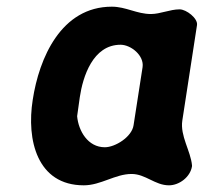

<svg xmlns="http://www.w3.org/2000/svg" viewBox="-20 -548 610 575"><path d="M78 -249C59 -129 91 7 231 7C282 7 325 -27 374 -27C416 -27 444 7 486 7C517 7 550 -18 555 -50V-53C551 -96 519 -141 526 -187L570 -473C573 -493 538 -520 518 -520C489 -520 460 -506 432 -506C390 -506 357 -528 315 -528C163 -528 97 -374 78 -249ZM211 -200C212 -208 218 -248 219 -257C228 -318 258 -414 341 -414C372 -414 412 -382 407 -347L380 -173C375 -138 325 -107 294 -107C243 -107 215 -156 211 -200Z"/></svg>

Font: Asimov Print
Style: Regular
Weight: 500
Designer: Google
Version: Version 2.000980: 2014